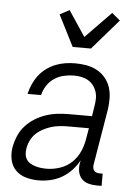

<svg xmlns="http://www.w3.org/2000/svg" viewBox="-54 -809 609 859"><g transform="rotate(5 250.0 -379.5)"><path d="M152 8Q123 8 95.5 0.5Q68 -7 49 -26Q30 -45 24 -73Q18 -101 23 -130Q28 -156 38.5 -181Q49 -206 67.5 -226.5Q86 -247 109.5 -261.5Q133 -276 158.5 -284.5Q184 -293 210 -296Q236 -299 261 -299H365L372 -343Q375 -360 375.5 -377Q376 -394 371 -409.5Q366 -425 356.5 -437.5Q347 -450 333.5 -458Q320 -466 303.5 -469.5Q287 -473 270 -473Q248 -473 225 -468Q202 -463 182 -450Q162 -437 148.5 -416.5Q135 -396 130 -373H69Q74 -395 83.5 -416.5Q93 -438 107 -456.5Q121 -475 140.5 -489.5Q160 -504 181.5 -512.5Q203 -521 225.5 -524.5Q248 -528 270 -528Q296 -528 321 -523.5Q346 -519 367.5 -507.5Q389 -496 405 -477Q421 -458 428.5 -435Q436 -412 436.5 -386Q437 -360 433 -334L391 -83Q390 -76 391 -69Q392 -62 396 -57Q400 -52 406.5 -49.5Q413 -47 421 -47H435V8H412Q393 8 375 3Q357 -2 345 -15Q333 -28 329.5 -46Q326 -64 329 -83L332 -98Q319 -74 299.5 -53Q280 -32 255.5 -18Q231 -4 204.5 2Q178 8 152 8ZM183 -47Q212 -47 242.5 -57Q273 -67 296 -89Q319 -111 331.5 -140Q344 -169 348 -198L356 -244H262Q243 -244 224 -242Q205 -240 187 -234.5Q169 -229 151 -219.5Q133 -210 119 -196.5Q105 -183 96.5 -165Q88 -147 85 -128Q83 -115 84.5 -102.5Q86 -90 92.5 -80Q99 -70 110 -63.5Q121 -57 133 -53.5Q145 -50 157.5 -48.5Q170 -47 183 -47ZM252 -600 181 -740 224 -763 300 -649 415 -767 452 -736 334 -600Z"/></g></svg>

Font: Iosevka SS18 Light
Style: Italic
Weight: 300
Italic angle: -9°
Monospace: yes
Designer: Belleve Invis
Foundry: Belleve Invis
Version: Version 25.1.1; ttfautohint (v1.8.4)